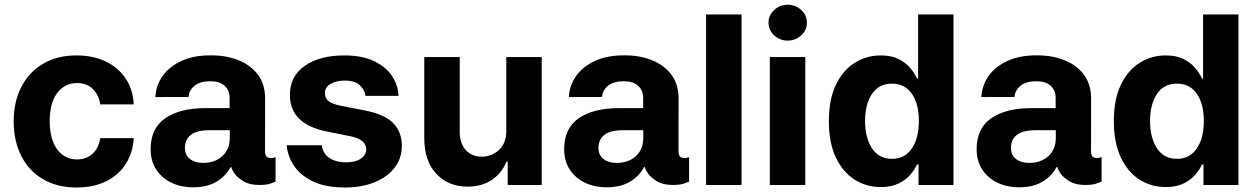

<svg xmlns="http://www.w3.org/2000/svg" viewBox="-20 -789 5366 819"><path d="M306.8 10.7Q223 10.7 162.8 -25Q102.6 -60.7 70.5 -124.3Q38.4 -187.9 38.4 -270.6Q38.4 -354.4 70.8 -417.8Q103.3 -481.2 163.4 -516.9Q223.4 -552.6 306.1 -552.6Q377.5 -552.6 431.3 -526.6Q485.1 -500.7 516.2 -453.8Q547.2 -407 550.4 -343.8H407.7Q401.6 -384.6 375.9 -409.6Q350.1 -434.7 308.6 -434.7Q256 -434.7 224.1 -392.4Q192.1 -350.1 192.1 -272.7Q192.1 -194.6 223.9 -151.8Q255.7 -109 308.6 -109Q347.7 -109 374.3 -132.6Q400.9 -156.2 407.7 -199.9H550.4Q546.9 -137.4 516.5 -89.8Q486.2 -42.3 432.9 -15.8Q379.6 10.7 306.8 10.7Z M803.6 9.9Q751.8 9.9 710.8 -9.9Q669.7 -29.8 646.1 -66.2Q622.5 -102.6 622.5 -152.7Q622.5 -241.8 685.4 -285Q748.2 -328.1 858.3 -327.8H959.5V-371.4Q959.5 -404.1 938 -423.3Q916.5 -442.5 877.8 -442.5Q834.2 -442.5 810.4 -423.7Q786.6 -404.8 784.1 -375.4L642.8 -375Q645.2 -425.1 674 -465.4Q702.8 -505.7 755 -529.5Q807.2 -553.3 879.3 -552.9Q943.9 -553.3 996.4 -532.5Q1049 -511.7 1079.9 -470.7Q1110.8 -429.7 1110.8 -368.3L1110.4 -142.8Q1110.4 -120.4 1125.4 -116.3Q1140.3 -112.2 1152.7 -118.3H1155.5V-14.2Q1154.1 -14.2 1136.7 -7.1Q1119.3 0 1085.6 0Q1044 0 1017.9 -16Q991.8 -32 979.6 -50.2Q967.3 -68.5 967.3 -75.3V-76H963.1Q943.5 -38.4 903.8 -14.2Q864 9.9 803.6 9.9ZM846.6 -94.1Q897 -94.1 928.6 -123.2Q960.2 -152.3 960.2 -201.7V-233.7H875Q817.5 -233.3 793.1 -212.9Q768.8 -192.5 768.8 -158.7Q768.8 -127.5 790.3 -110.8Q811.8 -94.1 846.6 -94.1Z M1680 -380H1539.1Q1538 -401.6 1516.7 -423.5Q1495.4 -445.3 1450.3 -445.3Q1415.1 -445.3 1390.4 -431.1Q1365.8 -416.9 1366.1 -392.8Q1365.8 -370 1381.9 -357.4Q1398.1 -344.8 1436.1 -337.4L1536.6 -317.8Q1620.4 -301.5 1657.1 -264Q1693.9 -226.6 1694.2 -167.3Q1694.2 -113.6 1663.2 -73.5Q1632.1 -33.4 1577.6 -11.4Q1523.1 10.7 1452.4 10.7Q1367.5 10.7 1313.6 -15.8Q1259.6 -42.3 1233 -83.6Q1206.3 -125 1203.1 -169.4H1353.3Q1355.8 -136.4 1383.2 -116.5Q1410.5 -96.6 1456.7 -96.6Q1496.1 -96.6 1519 -112.2Q1541.9 -127.8 1542.3 -152Q1541.9 -172.6 1525.7 -186.8Q1509.6 -201 1470.5 -208.8L1374.3 -228Q1216.3 -259.6 1216.6 -384.2Q1216.3 -463.1 1279.7 -507.8Q1343 -552.6 1447.8 -552.6Q1527.3 -552.6 1578.1 -527.2Q1628.9 -501.8 1653.8 -462.4Q1678.6 -422.9 1680 -380Z M2139.6 -232.2V-545.5H2290.8V0H2145.6V-99.1H2139.9Q2121.4 -51.1 2078.7 -22Q2035.9 7.1 1974.4 7.1Q1892 7.1 1841.1 -47.8Q1790.1 -102.6 1789.8 -198.2V-545.5H1941.1V-225.1Q1941.4 -176.8 1967 -148.8Q1992.5 -120.7 2035.5 -120.7Q2076.3 -120.7 2108.1 -149.1Q2139.9 -177.6 2139.6 -232.2Z M2567.5 9.9Q2515.6 9.9 2474.6 -9.9Q2433.6 -29.8 2410 -66.2Q2386.4 -102.6 2386.4 -152.7Q2386.4 -241.8 2449.2 -285Q2512.1 -328.1 2622.2 -327.8H2723.4V-371.4Q2723.4 -404.1 2701.9 -423.3Q2680.4 -442.5 2641.7 -442.5Q2598 -442.5 2574.2 -423.7Q2550.4 -404.8 2547.9 -375.4L2406.6 -375Q2409.1 -425.1 2437.9 -465.4Q2466.6 -505.7 2518.8 -529.5Q2571 -553.3 2643.1 -552.9Q2707.7 -553.3 2760.3 -532.5Q2812.9 -511.7 2843.8 -470.7Q2874.6 -429.7 2874.6 -368.3L2874.3 -142.8Q2874.3 -120.4 2889.2 -116.3Q2904.1 -112.2 2916.5 -118.3H2919.4V-14.2Q2918 -14.2 2900.6 -7.1Q2883.2 0 2849.4 0Q2807.9 0 2781.8 -16Q2755.7 -32 2743.4 -50.2Q2731.2 -68.5 2731.2 -75.3V-76H2726.9Q2707.4 -38.4 2667.6 -14.2Q2627.8 9.9 2567.5 9.9ZM2610.4 -94.1Q2660.9 -94.1 2692.5 -123.2Q2724.1 -152.3 2724.1 -201.7V-233.7H2638.8Q2581.3 -233.3 2557 -212.9Q2532.7 -192.5 2532.7 -158.7Q2532.7 -127.5 2554.2 -110.8Q2575.6 -94.1 2610.4 -94.1Z M3143.1 -727.3V0H2991.8V-727.3Z M3263.8 0V-545.5H3415.1V0ZM3339.8 -615.8Q3306.5 -615.8 3282.3 -638.3Q3258.2 -660.9 3258.2 -692.5Q3258.2 -724.1 3282.3 -746.4Q3306.5 -768.8 3339.8 -768.8Q3373.6 -768.8 3397.7 -746.4Q3421.9 -724.1 3421.9 -692.5Q3421.9 -660.9 3397.7 -638.3Q3373.6 -615.8 3339.8 -615.8Z M3736.9 8.9Q3674.7 8.9 3624.6 -23.3Q3574.6 -55.4 3545.1 -118.1Q3515.6 -180.8 3515.6 -272Q3515.6 -365.8 3546 -428.1Q3576.3 -490.4 3626.6 -521.5Q3676.8 -552.6 3736.5 -552.6Q3782.3 -552.6 3813 -537.1Q3843.8 -521.7 3862.7 -498.9Q3881.7 -476.2 3891.7 -453.8H3896.3V-727.3H4047.2V0H3898.1V-87.4H3891.7Q3881.4 -64.6 3861.9 -42.4Q3842.3 -20.2 3811.6 -5.7Q3780.9 8.9 3736.9 8.9ZM3784.8 -111.5Q3839.5 -111.5 3869.5 -155.7Q3899.5 -199.9 3899.5 -272.7Q3899.5 -345.9 3869.7 -389Q3839.8 -432.2 3784.8 -432.2Q3728.7 -432.2 3699.4 -388Q3670.1 -343.8 3670.1 -272.7Q3670.1 -201.3 3699.6 -156.4Q3729 -111.5 3784.8 -111.5Z M4327.1 9.9Q4275.2 9.9 4234.2 -9.9Q4193.2 -29.8 4169.6 -66.2Q4146 -102.6 4146 -152.7Q4146 -241.8 4208.8 -285Q4271.7 -328.1 4381.7 -327.8H4483V-371.4Q4483 -404.1 4461.5 -423.3Q4440 -442.5 4401.3 -442.5Q4357.6 -442.5 4333.8 -423.7Q4310 -404.8 4307.5 -375.4L4166.2 -375Q4168.7 -425.1 4197.4 -465.4Q4226.2 -505.7 4278.4 -529.5Q4330.6 -553.3 4402.7 -552.9Q4467.3 -553.3 4519.9 -532.5Q4572.4 -511.7 4603.3 -470.7Q4634.2 -429.7 4634.2 -368.3L4633.9 -142.8Q4633.9 -120.4 4648.8 -116.3Q4663.7 -112.2 4676.1 -118.3H4679V-14.2Q4677.6 -14.2 4660.2 -7.1Q4642.8 0 4609 0Q4567.5 0 4541.4 -16Q4515.3 -32 4503 -50.2Q4490.8 -68.5 4490.8 -75.3V-76H4486.5Q4467 -38.4 4427.2 -14.2Q4387.4 9.9 4327.1 9.9ZM4370 -94.1Q4420.5 -94.1 4452.1 -123.2Q4483.7 -152.3 4483.7 -201.7V-233.7H4398.4Q4340.9 -233.3 4316.6 -212.9Q4292.3 -192.5 4292.3 -158.7Q4292.3 -127.5 4313.7 -110.8Q4335.2 -94.1 4370 -94.1Z M4952.4 8.9Q4890.3 8.9 4840.2 -23.3Q4790.1 -55.4 4760.7 -118.1Q4731.2 -180.8 4731.2 -272Q4731.2 -365.8 4761.5 -428.1Q4791.9 -490.4 4842.2 -521.5Q4892.4 -552.6 4952.1 -552.6Q4997.9 -552.6 5028.6 -537.1Q5059.3 -521.7 5078.3 -498.9Q5097.3 -476.2 5107.2 -453.8H5111.9V-727.3H5262.8V0H5113.6V-87.4H5107.2Q5096.9 -64.6 5077.4 -42.4Q5057.9 -20.2 5027.2 -5.7Q4996.4 8.9 4952.4 8.9ZM5000.4 -111.5Q5055 -111.5 5085 -155.7Q5115.1 -199.9 5115.1 -272.7Q5115.1 -345.9 5085.2 -389Q5055.4 -432.2 5000.4 -432.2Q4944.2 -432.2 4915 -388Q4885.7 -343.8 4885.7 -272.7Q4885.7 -201.3 4915.1 -156.4Q4944.6 -111.5 5000.4 -111.5Z"/></svg>

Font: Inter Zeller
Style: Bold
Weight: 700
Designer: Rasmus Andersson; Joe Bland
Foundry: zeller
Version: Version 3.015;git-dec3a8cb1